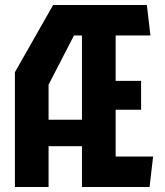

<svg xmlns="http://www.w3.org/2000/svg" viewBox="-20 -750 660 770"><path d="M308.7 -730H443.8V0H308.7ZM39.8 -460.5 193.1 -730H367.3V-607.9H276.7L174.8 -410.3V0H39.8ZM124.7 -269.8H364.9V-163.7H124.7ZM382.4 -122.1H594L579.8 0H382.4ZM382.4 -425.8H545.8V-309.9H382.4ZM382.4 -730H569L583.2 -607.9H382.4Z"/></svg>

Font: Monaspace Krypton Var
Style: Regular
Weight: 400
Designer: Riley Cran and the Lettermatic Team
Version: Version 1.101 (Monaspace Krypton Var)